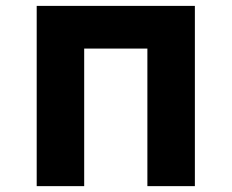

<svg xmlns="http://www.w3.org/2000/svg" viewBox="-20 -635 790 655"><path d="M105.2 0V-614.9H644.8V0H482.8V-469.3H267.2V0Z"/></svg>

Font: Martian Mono SemiExpanded
Style: Regular
Weight: 400
Width: 6
Monospace: yes
Designer: Roman Shamin
Foundry: Evil Martians
Version: Version 1.000